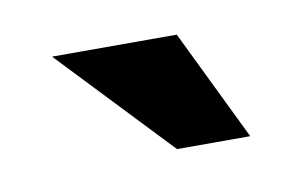

<svg xmlns="http://www.w3.org/2000/svg" viewBox="-33 -754 370 235"><g transform="rotate(-10 152.0 -636.0)"><path d="M172 -567 41 -705H196L263 -567Z"/></g></svg>

Font: Montagu Slab 144pt SemiBold
Style: Regular
Weight: 600
Version: Version 1.000